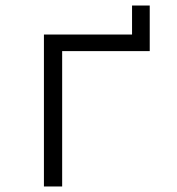

<svg xmlns="http://www.w3.org/2000/svg" viewBox="-20 -675 640 695"><path d="M139 0V-550H458V-655H522V-490H205V0Z"/></svg>

Font: JetBrains Mono NL ExtraLight
Style: Regular
Weight: 200
Designer: Philipp Nurullin, Konstantin Bulenkov
Foundry: JetBrains
Version: Version 2.304; ttfautohint (v1.8.4.7-5d5b)